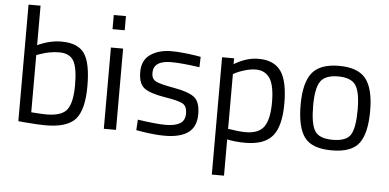

<svg xmlns="http://www.w3.org/2000/svg" viewBox="-58 -837 2382 1177"><g transform="rotate(5 1132.5 -248.0)"><path d="M293 -510Q394 -510 434.5 -452.5Q475 -395 475 -251Q475 -107 424.5 -48.5Q374 10 239 10Q197 10 100 2L72 -1V-718H146V-475Q222 -510 293 -510ZM238 -57Q336 -57 367.5 -101.5Q399 -146 399 -252Q399 -358 374 -400.5Q349 -443 285 -443Q227 -443 166 -421L146 -414V-62Q211 -57 238 -57Z M598 0V-500H673V0ZM598 -613V-700H673V-613Z M974 -443Q865 -443 865 -367Q865 -332 890 -317.5Q915 -303 1004 -287.5Q1093 -272 1130 -244Q1167 -216 1167 -139Q1167 -62 1117.5 -26Q1068 10 973 10Q911 10 827 -4L797 -9L801 -74Q915 -57 973 -57Q1031 -57 1061.5 -75.5Q1092 -94 1092 -137.5Q1092 -181 1066 -196.5Q1040 -212 952 -226Q864 -240 827 -267Q790 -294 790 -367Q790 -440 841.5 -475Q893 -510 970 -510Q1031 -510 1123 -496L1151 -491L1149 -427Q1038 -443 974 -443Z M1282 222V-500H1356V-464Q1432 -510 1506 -510Q1601 -510 1644 -449.5Q1687 -389 1687 -250Q1687 -111 1636.5 -50.5Q1586 10 1469 10Q1408 10 1357 -1V222ZM1495 -443Q1465 -443 1430.5 -433Q1396 -423 1376 -413L1357 -403V-66Q1428 -55 1465 -55Q1546 -55 1578.5 -101Q1611 -147 1611 -251Q1611 -355 1581.5 -399Q1552 -443 1495 -443Z M1787 -251Q1787 -388 1836 -449Q1885 -510 2001.5 -510Q2118 -510 2166.5 -449Q2215 -388 2215 -251Q2215 -114 2169 -52Q2123 10 2001 10Q1879 10 1833 -52Q1787 -114 1787 -251ZM1864 -252.5Q1864 -143 1890.5 -99Q1917 -55 2001.5 -55Q2086 -55 2112 -98.5Q2138 -142 2138 -252Q2138 -362 2109 -403.5Q2080 -445 2001.5 -445Q1923 -445 1893.5 -403.5Q1864 -362 1864 -252.5Z"/></g></svg>

Font: TitilliumWeb-Regular
Style: Regular
Weight: 400
Version: Version 1.001;PS 57.000;hotconv 1.0.70;makeotf.lib2.5.55311